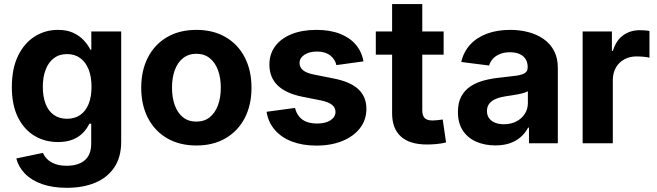

<svg xmlns="http://www.w3.org/2000/svg" viewBox="-20 -691 3170 926"><path d="M302.7 214.8Q233.4 214.8 182.6 196.8Q131.8 178.7 100.6 146.7Q69.3 114.7 58.6 73.2L187 46.4Q193.8 62.5 208 76.7Q222.2 90.8 245.4 99.6Q268.6 108.4 302.2 108.4Q357.4 108.4 388.7 82Q419.9 55.7 419.9 1V-94.7H411.1Q399.9 -70.8 380.4 -50.5Q360.8 -30.3 331.1 -18.1Q301.3 -5.9 259.3 -5.9Q196.8 -5.9 146.5 -35.9Q96.2 -65.9 66.7 -125Q37.1 -184.1 37.1 -271Q37.1 -360.4 67.1 -421.9Q97.2 -483.4 147.5 -515.1Q197.8 -546.9 259.3 -546.9Q302.7 -546.9 333.3 -532.7Q363.8 -518.6 384 -496.6Q404.3 -474.6 416 -451.2H420.4V-539.1H564.5V-7.8Q564.5 67.4 530.8 116.9Q497.1 166.5 438.2 190.7Q379.4 214.8 302.7 214.8ZM303.2 -118.2Q340.8 -118.2 367.2 -136.7Q393.6 -155.3 407.5 -189.7Q421.4 -224.1 421.4 -272.5Q421.4 -320.3 407.5 -355.7Q393.6 -391.1 367.2 -410.6Q340.8 -430.2 303.2 -430.2Q265.6 -430.2 239.5 -410.2Q213.4 -390.1 200 -354.7Q186.5 -319.3 186.5 -272.5Q186.5 -224.6 200 -189.9Q213.4 -155.3 239.7 -136.7Q266.1 -118.2 303.2 -118.2Z M927.2 10.7Q845.7 10.7 785.9 -24.2Q726.1 -59.1 693.6 -121.8Q661.1 -184.6 661.1 -267.6Q661.1 -351.6 693.6 -414.3Q726.1 -477.1 785.9 -512Q845.7 -546.9 927.2 -546.9Q1008.3 -546.9 1068.1 -512Q1127.9 -477.1 1160.4 -414.3Q1192.9 -351.6 1192.9 -267.6Q1192.9 -184.6 1160.4 -121.8Q1127.9 -59.1 1068.1 -24.2Q1008.3 10.7 927.2 10.7ZM927.2 -104.5Q965.3 -104.5 991.5 -125.5Q1017.6 -146.5 1031.2 -183.3Q1044.9 -220.2 1044.9 -268.1Q1044.9 -316.4 1031.2 -353Q1017.6 -389.6 991.5 -410.6Q965.3 -431.6 927.2 -431.6Q889.2 -431.6 862.8 -410.6Q836.4 -389.6 823 -353Q809.6 -316.4 809.6 -268.1Q809.6 -220.2 823 -183.3Q836.4 -146.5 862.5 -125.5Q888.7 -104.5 927.2 -104.5Z M1505.9 11.2Q1439.9 11.2 1388.9 -8.1Q1337.9 -27.3 1305.9 -64Q1273.9 -100.6 1265.6 -151.9L1402.8 -170.4Q1412.1 -133.3 1438.5 -114.3Q1464.8 -95.2 1508.8 -95.2Q1550.3 -95.2 1574.2 -111.1Q1598.1 -127 1598.1 -151.4Q1598.1 -172.4 1580.8 -185.8Q1563.5 -199.2 1528.8 -206.5L1435.5 -225.1Q1357.4 -241.2 1318.4 -279.8Q1279.3 -318.4 1279.3 -379.4Q1279.3 -430.7 1307.4 -468.3Q1335.4 -505.9 1386.5 -526.4Q1437.5 -546.9 1505.9 -546.9Q1571.3 -546.9 1619.1 -528.3Q1667 -509.8 1696 -475.6Q1725.1 -441.4 1732.9 -395L1602.5 -377Q1595.7 -405.8 1572 -424.1Q1548.3 -442.4 1508.8 -442.4Q1472.2 -442.4 1448.5 -427Q1424.8 -411.6 1424.8 -387.2Q1424.8 -366.7 1440.9 -352.8Q1457 -338.9 1493.7 -331.5L1591.3 -312Q1670.4 -296.4 1708.7 -260.3Q1747.1 -224.1 1747.1 -166Q1747.1 -112.8 1716.3 -73Q1685.5 -33.2 1631.1 -11Q1576.7 11.2 1505.9 11.2Z M2119.6 -539.1V-427.2H1792.5V-539.1ZM1871.1 -671.4H2016.6V-159.7Q2016.6 -133.8 2028.1 -121.8Q2039.6 -109.9 2066.4 -109.9Q2076.2 -109.9 2091.6 -111.6Q2106.9 -113.3 2115.2 -114.7L2131.3 -3.9Q2109.4 1.5 2085.4 3.7Q2061.5 5.9 2039.1 5.9Q1956.1 5.9 1913.6 -32.5Q1871.1 -70.8 1871.1 -144.5Z M2369.1 10.3Q2317.4 10.3 2276.4 -7.8Q2235.4 -25.9 2211.9 -61.8Q2188.5 -97.7 2188.5 -150.9Q2188.5 -196.3 2205.1 -226.6Q2221.7 -256.8 2250.5 -275.4Q2279.3 -293.9 2316.2 -303.5Q2353 -313 2393.6 -316.9Q2440.9 -321.8 2469.7 -325.9Q2498.5 -330.1 2511.7 -338.9Q2524.9 -347.7 2524.9 -365.2V-367.7Q2524.9 -390.1 2514.9 -406Q2504.9 -421.9 2485.8 -430.4Q2466.8 -439 2439.5 -439Q2411.6 -439 2390.9 -430.4Q2370.1 -421.9 2357.2 -407.5Q2344.2 -393.1 2338.9 -375L2204.6 -392.1Q2215.8 -440.9 2247.6 -475.6Q2279.3 -510.3 2328.6 -528.6Q2377.9 -546.9 2440.9 -546.9Q2486.8 -546.9 2528.1 -536.1Q2569.3 -525.4 2601.6 -502.9Q2633.8 -480.5 2652.1 -446Q2670.4 -411.6 2670.4 -363.8V0H2531.2V-75.2H2526.9Q2513.7 -49.8 2491.9 -30.5Q2470.2 -11.2 2439.9 -0.5Q2409.7 10.3 2369.1 10.3ZM2410.2 -91.8Q2444.8 -91.8 2470.7 -105.5Q2496.6 -119.1 2511.2 -142.1Q2525.9 -165 2525.9 -193.8V-251Q2519.5 -247.1 2507.1 -243.2Q2494.6 -239.3 2479 -236.3Q2463.4 -233.4 2447.5 -231Q2431.6 -228.5 2418.5 -226.6Q2392.1 -222.7 2371.6 -214.1Q2351.1 -205.6 2339.8 -191.2Q2328.6 -176.8 2328.6 -155.3Q2328.6 -134.8 2339.1 -120.6Q2349.6 -106.4 2367.9 -99.1Q2386.2 -91.8 2410.2 -91.8Z M2790 0V-539.1H2931.2V-445.8H2936Q2950.7 -495.1 2984.9 -520.3Q3019 -545.4 3065.9 -545.4Q3077.6 -545.4 3090.3 -544.4Q3103 -543.5 3112.3 -541.5V-412.6Q3103 -415.5 3084.7 -417.2Q3066.4 -418.9 3049.3 -418.9Q3017.1 -418.9 2991 -404.8Q2964.8 -390.6 2950.2 -364.7Q2935.5 -338.9 2935.5 -303.7V0Z"/></svg>

Font: Inter 18pt
Style: Bold
Weight: 700
Designer: Rasmus Andersson
Foundry: rsms
Version: Version 4.001;git-66647c0bb